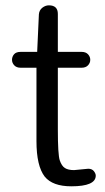

<svg xmlns="http://www.w3.org/2000/svg" viewBox="-20 -674 384 705"><path d="M331.6 -29.1Q331.6 10.1 241.8 10.1Q173.4 10.1 144.3 -25.3Q113.9 -64.6 113.9 -155.7V-425.3H55.7Q40.5 -425.3 32.3 -434.2Q24.1 -443 24.1 -454.4Q24.1 -465.8 31.6 -474.7Q39.2 -483.5 55.7 -483.5H116.5L122.8 -621.5Q124.1 -636.7 135.4 -645.6Q146.8 -654.4 159.5 -654.4Q192.4 -654.4 192.4 -622.8V-483.5H279.7Q294.9 -483.5 303.2 -474.7Q311.4 -465.8 311.4 -454.4Q311.4 -443 303.2 -434.2Q294.9 -425.3 279.7 -425.3H192.4V-198.7Q192.4 -106.3 199.4 -85.4Q206.3 -64.6 218.4 -57Q230.4 -49.4 251.9 -49.4L303.8 -54.4Q317.7 -54.4 324.7 -45.6Q331.6 -36.7 331.6 -29.1Z"/></svg>

Font: Mandali
Style: Regular
Weight: 400
Designer: Purushoth Kumar Guthula
Foundry: Silikandhra, Hyderabad
Version: Version 1.0.5; ttfautohint (v1.2.25-373a) -l 7 -r 28 -G 50 -